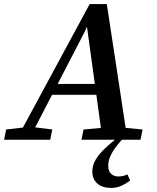

<svg xmlns="http://www.w3.org/2000/svg" viewBox="-63 -684 770 940"><path d="M-43 0 -33 -50 71 -62H96L193 -50L183 0ZM17 0 376 -664H460L561 0H439L360 -573H371L355 -535L78 0ZM175 -220 190 -273H466L464 -220ZM336 0 346 -50 479 -62H511L635 -50L625 0ZM481 236Q437 236 413 214Q389 192 389 156Q389 125 405.5 97.5Q422 70 449 44.5Q476 19 507 -6V-12H545Q523 11 505.5 34Q488 57 477.5 80Q467 103 467 127Q467 154 481 167Q495 180 517 180Q528 180 539 177.5Q550 175 561 170L574 200Q556 214 532.5 225Q509 236 481 236Z"/></svg>

Font: Source Serif 4 18pt SemiBold
Style: Italic
Weight: 600
Italic angle: -12°
Designer: Frank Grießhammer
Foundry: Adobe Systems Incorporated
Version: Version 4.004;hotconv 1.0.116;makeotfexe 2.5.65601